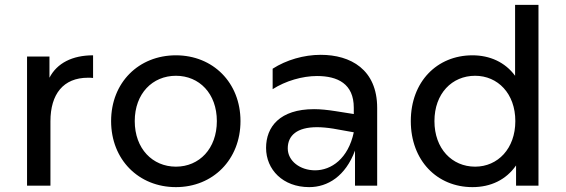

<svg xmlns="http://www.w3.org/2000/svg" viewBox="-20 -762 2321 788"><path d="M91 0H187V-264C187 -376 240 -443 341 -443C347 -443 355 -443 362 -442V-535C277 -535 214 -503 183 -443V-530H91Z M702 6C854 6 967 -107 967 -265C967 -423 854 -535 702 -535C549 -535 436 -423 436 -265C436 -107 549 6 702 6ZM702 -78C606 -78 533 -152 533 -265C533 -378 606 -451 702 -451C798 -451 870 -378 870 -265C870 -152 798 -78 702 -78Z M1437 0H1528V-319C1528 -477 1419 -537 1296 -537C1227 -537 1155 -516 1099 -480V-396C1152 -430 1221 -450 1281 -450C1366 -450 1432 -418 1432 -320V-294L1356 -306C1324 -311 1295 -314 1269 -314C1128 -314 1072 -241 1072 -155C1072 -66 1141 6 1249 6C1325 6 1398 -39 1437 -144ZM1161 -153C1161 -206 1199 -240 1281 -240C1300 -240 1323 -238 1348 -234L1432 -219C1409 -111 1340 -63 1273 -63C1212 -63 1161 -101 1161 -153Z M1919 6C1994 6 2057 -24 2098 -83V0H2190V-742H2094V-451C2053 -507 1990 -535 1919 -535C1774 -535 1666 -427 1666 -265C1666 -103 1774 6 1919 6ZM1930 -78C1835 -78 1763 -152 1763 -265C1763 -378 1835 -451 1930 -451C2023 -451 2095 -378 2095 -265C2095 -152 2023 -78 1930 -78Z"/></svg>

Font: Chess Sans Medium
Style: Regular
Weight: 500
Designer: Wolf Bōese
Foundry: Wolf Bōese
Version: Version 7.223;Glyphs 3.3 (3306)